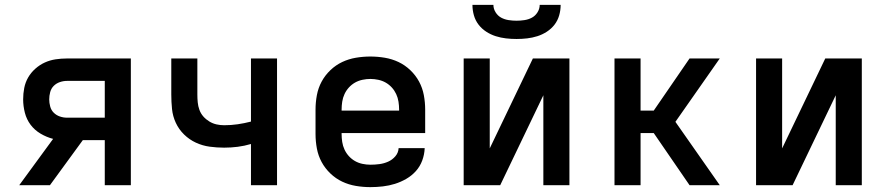

<svg xmlns="http://www.w3.org/2000/svg" viewBox="-20 -760 3640 788"><path d="M59 0 198 -190Q171 -197 146.5 -211.5Q122 -226 105.5 -248Q89 -270 82 -297.5Q75 -325 75 -352Q75 -376 79.5 -399Q84 -422 95.5 -442Q107 -462 125 -478Q143 -494 164 -503.5Q185 -513 208 -516.5Q231 -520 255 -520H517V0H410V-185H320L185 0ZM255 -277H410V-428H255Q240 -428 225.5 -423Q211 -418 200.5 -407.5Q190 -397 186 -382Q182 -367 182 -352Q182 -338 186 -323Q190 -308 200.5 -297.5Q211 -287 225.5 -282Q240 -277 255 -277Z M1010 0V-169Q983 -161 955.5 -157.5Q928 -154 900 -154Q870 -154 840.5 -158Q811 -162 784 -174.5Q757 -187 735.5 -208Q714 -229 701.5 -256Q689 -283 686 -312.5Q683 -342 683 -372V-520H790V-372Q790 -356 791.5 -340Q793 -324 798.5 -309Q804 -294 814.5 -282Q825 -270 839 -261.5Q853 -253 868.5 -249.5Q884 -246 900 -246Q928 -246 955.5 -250Q983 -254 1010 -261V-520H1117V0Z M1500 8Q1470 8 1440.5 3Q1411 -2 1384.5 -14.5Q1358 -27 1336 -48Q1314 -69 1300 -95Q1286 -121 1280.5 -150.5Q1275 -180 1275 -210V-310Q1275 -340 1280.5 -369.5Q1286 -399 1300 -425Q1314 -451 1336 -472Q1358 -493 1384.5 -505.5Q1411 -518 1440.5 -523Q1470 -528 1500 -528Q1530 -528 1559.5 -523Q1589 -518 1615.5 -505.5Q1642 -493 1664 -472Q1686 -451 1700 -425Q1714 -399 1719.5 -369.5Q1725 -340 1725 -310V-214H1382V-210Q1382 -194 1384.5 -177.5Q1387 -161 1394 -146Q1401 -131 1412 -119Q1423 -107 1437 -99Q1451 -91 1467.5 -87.5Q1484 -84 1500 -84Q1519 -84 1537.5 -86.5Q1556 -89 1573 -96.5Q1590 -104 1602.5 -118.5Q1615 -133 1616 -152H1723Q1722 -126 1713 -101.5Q1704 -77 1687 -58Q1670 -39 1647.5 -26Q1625 -13 1601 -5.5Q1577 2 1551.5 5Q1526 8 1500 8ZM1382 -306H1618V-310Q1618 -326 1615.5 -342.5Q1613 -359 1606 -374Q1599 -389 1588 -401Q1577 -413 1563 -421Q1549 -429 1532.5 -432.5Q1516 -436 1500 -436Q1484 -436 1467.5 -432.5Q1451 -429 1437 -421Q1423 -413 1412 -401Q1401 -389 1394 -374Q1387 -359 1384.5 -342.5Q1382 -326 1382 -310Z M1883 0V-520H1990V-151L2167 -520H2317V0H2210V-369L2033 0ZM2100 -600Q2078 -600 2056.5 -602.5Q2035 -605 2014.5 -611.5Q1994 -618 1975.5 -630Q1957 -642 1944 -659Q1931 -676 1925 -697Q1919 -718 1919 -740H2005Q2005 -724 2014 -709.5Q2023 -695 2037 -687.5Q2051 -680 2067.5 -677.5Q2084 -675 2100 -675Q2116 -675 2132.5 -677.5Q2149 -680 2163 -687.5Q2177 -695 2186 -709.5Q2195 -724 2195 -740H2281Q2281 -718 2275 -697Q2269 -676 2256 -659Q2243 -642 2224.5 -630Q2206 -618 2185.5 -611.5Q2165 -605 2143.5 -602.5Q2122 -600 2100 -600Z M2810 0 2663 -214H2609V0H2502V-520H2609V-306H2663L2810 -520H2934L2752 -260L2934 0Z M3083 0V-520H3190V-151L3367 -520H3517V0H3410V-369L3233 0Z"/></svg>

Font: Iosevka Aile Semibold
Style: Regular
Weight: 600
Designer: Belleve Invis
Foundry: Belleve Invis
Version: Version 31.1.0; ttfautohint (v1.8.4)